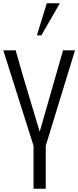

<svg xmlns="http://www.w3.org/2000/svg" viewBox="-21 -1146 476 1166"><path d="M203.1 -931.6 263.2 -1126H342.3L230.5 -931.6ZM256.8 0H182.6V-260.7L-1 -840.3H74.2Q108.4 -716.8 152.8 -570.3Q196.8 -423.8 208.5 -384.8L220.2 -346.2L361.8 -840.3H434.6L256.8 -260.7Z"/></svg>

Font: Oswald-Light
Style: Light
Weight: 300
Designer: vernon adams
Foundry: vernon adams
Version: Version ; ttfautohint (v0.92.18-e454-dirty) -l 8 -r 50 -G 20